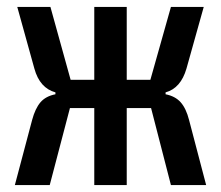

<svg xmlns="http://www.w3.org/2000/svg" viewBox="-20 -536 640 556"><path d="M253 0V-223H182.5L124 0H23L73 -188.5Q82 -222 97.2 -239.8Q112.5 -257.5 140.5 -263V-268.5Q95 -281 79.5 -337.5L30 -516H126L184.5 -305H253V-516H347V-305H415.5L475 -516H570L520 -337.5Q503.5 -280.5 459.5 -268.5V-263Q487.5 -257.5 503.2 -239.8Q519 -222 527.5 -188.5L577 0H475L417.5 -223H347V0Z"/></svg>

Font: Lilex Medium
Style: Regular
Weight: 500
Designer: Mike Abbink, Paul van der Laan, Pieter van Rosmalen, Mikhael Khrustik
Foundry: Mikhael Khrustik
Version: Version 1.100